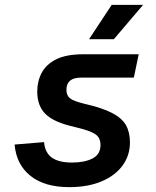

<svg xmlns="http://www.w3.org/2000/svg" viewBox="-20 -757 640 789"><path d="M264 12Q163 12 105 -34.5Q47 -81 40 -163L161 -173Q165 -129 193.5 -109Q222 -89 276 -89Q328 -89 360.5 -106Q393 -123 393 -161Q393 -180 384.5 -193Q376 -206 351.5 -216Q327 -226 280 -237Q201 -255 167 -288.5Q133 -322 133 -381Q133 -423 151.5 -458Q170 -493 211.5 -513.5Q253 -534 322 -534H550L530 -438H313Q253 -438 253 -388Q253 -365 267 -353.5Q281 -342 325 -331Q400 -314 441 -292.5Q482 -271 498 -242Q514 -213 514 -172Q514 -118 483.5 -76.5Q453 -35 397 -11.5Q341 12 264 12ZM346 -596 439 -737H568L448 -596Z"/></svg>

Font: Geist Mono SemiBold
Style: Italic
Weight: 600
Italic angle: -12°
Monospace: yes
Designer: Basement.studio, Andrés Briganti, Mateo Zaragoza
Foundry: Basement.studio, Vercel, Andrés Briganti, Guido Ferreyra, Mateo Zaragoza
Version: Version 1.500; ttfautohint (v1.8.4.7-5d5b)